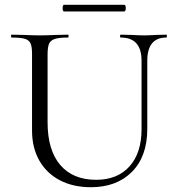

<svg xmlns="http://www.w3.org/2000/svg" viewBox="-20 -770 738 803"><path d="M485 -613Q482 -613 482 -619Q482 -625 485 -625L529 -624Q563 -622 584 -622Q601 -622 635 -624L676 -625Q678 -625 678 -619Q678 -613 676 -613Q596 -613 596 -516V-231Q596 -116 532 -51.5Q468 13 360 13Q286 13 230.5 -16Q175 -45 144.5 -98.5Q114 -152 114 -224V-544Q114 -574 108 -588Q102 -602 84.5 -607.5Q67 -613 29 -613Q26 -613 26 -619Q26 -625 29 -625L78 -624Q120 -622 146 -622Q174 -622 216 -624L264 -625Q267 -625 267 -619Q267 -613 264 -613Q227 -613 209 -607Q191 -601 185 -586.5Q179 -572 179 -542V-259Q179 -142 232 -80Q285 -18 382 -18Q471 -18 521.5 -74Q572 -130 572 -230V-516Q572 -613 485 -613ZM242 -736Q242 -750 248 -750H499Q506 -750 506 -736Q506 -722 499 -722H248Q242 -722 242 -736Z"/></svg>

Font: Cormorant Garamond
Style: Regular
Weight: 400
Designer: Christian Thalmann (Catharsis Fonts)
Version: Version 3.000